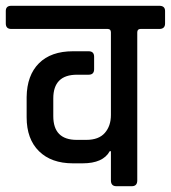

<svg xmlns="http://www.w3.org/2000/svg" viewBox="-44 -643 590 663"><path d="M430 -531V-20Q430 0 411 0H358Q339 0 339 -20V-121H335Q312 -79 241 -79H208Q133 -79 90.5 -121Q48 -163 48 -238V-308Q49 -383 90.5 -424.5Q132 -466 208 -466H262Q281 -466 281 -447V-404Q281 -385 262 -385H222Q140 -385 140 -303V-242Q140 -160 221 -160H254Q297 -160 318 -184Q339 -208 339 -246V-531Q339 -543 328 -543H-5Q-24 -543 -24 -562V-605Q-24 -623 -5 -623H506Q526 -623 526 -605V-562Q526 -543 506 -543H441Q430 -543 430 -531Z"/></svg>

Font: Rajdhani SemiBold
Style: Regular
Weight: 600
Designer: Satya Rajpurohit, Jyotish Sonowal
Foundry: Indian Type Foundry
Version: Version 1.201 February 1, 2022